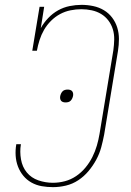

<svg xmlns="http://www.w3.org/2000/svg" viewBox="-20 -763 540 791"><path d="M198 8Q175 8 152 4Q129 0 109.5 -11Q90 -22 76 -39Q62 -56 54 -77Q46 -98 44.5 -121.5Q43 -145 47 -168Q47 -168 47 -168.5Q47 -169 47 -169H67Q67 -169 66.5 -169Q66 -169 66 -168Q61 -138 66.5 -106.5Q72 -75 90.5 -52.5Q109 -30 138 -20Q167 -10 198 -10Q223 -10 247.5 -16.5Q272 -23 293.5 -37.5Q315 -52 332 -72.5Q349 -93 360.5 -116Q372 -139 379 -163Q386 -187 390 -211L447 -556Q450 -578 450.5 -600Q451 -622 445 -642Q439 -662 426.5 -678.5Q414 -695 396.5 -705.5Q379 -716 358 -720.5Q337 -725 315 -725Q293 -725 270.5 -720.5Q248 -716 227.5 -705Q207 -694 190 -677Q173 -660 161.5 -640Q150 -620 143 -598Q136 -576 132 -554H113L143 -735H162L148 -647Q160 -669 178.5 -688.5Q197 -708 219.5 -720.5Q242 -733 267 -738Q292 -743 316 -743Q340 -743 364 -738Q388 -733 408 -721Q428 -709 442 -690.5Q456 -672 463 -649.5Q470 -627 470 -602.5Q470 -578 466 -553L409 -208Q404 -182 397 -156Q390 -130 376.5 -105Q363 -80 344.5 -58Q326 -36 302.5 -20.5Q279 -5 252 1.5Q225 8 198 8ZM250 -341Q245 -341 240 -342.5Q235 -344 232 -347.5Q229 -351 228 -356Q227 -361 228 -367Q228 -367 228 -367Q228 -367 228 -367Q229 -372 231.5 -377.5Q234 -383 238 -387Q242 -391 247.5 -392.5Q253 -394 259 -394Q264 -394 269 -392.5Q274 -391 277 -387.5Q280 -384 281 -379Q282 -374 281 -368Q281 -368 281 -368Q281 -368 281 -368Q280 -363 277.5 -357.5Q275 -352 271 -348Q267 -344 261.5 -342.5Q256 -341 250 -341Z"/></svg>

Font: Iosevka Curly Slab ThObl
Style: Regular
Weight: 100
Italic angle: -9°
Monospace: yes
Designer: Belleve Invis
Foundry: Belleve Invis
Version: Version 11.0.0; ttfautohint (v1.8.3)